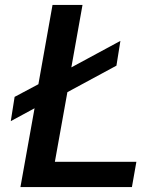

<svg xmlns="http://www.w3.org/2000/svg" viewBox="-20 -750 640 775"><path d="M119.5 -313 23.5 -261 39 -359 135 -410 192 -730H313L268 -478L466 -585L450 -485L252 -378L201.5 -97H530.5L512.5 5H62.5Z"/></svg>

Font: JuliaMono BoldItalic
Style: Regular
Weight: 700
Italic angle: -9°
Monospace: yes
Designer: cormullion
Foundry: corm
Version: Version 0.049; ttfautohint (v1.8.4)